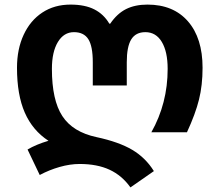

<svg xmlns="http://www.w3.org/2000/svg" viewBox="-20 -576 956 836"><path d="M327 138Q285 138 239.5 151Q194 164 153 186L100 75Q137 53 191 37Q122 -8 88 -85.5Q54 -163 54 -281Q54 -362 83 -424.5Q112 -487 164.5 -521.5Q217 -556 287 -556Q350 -556 391 -535Q432 -514 456 -473H460Q490 -517 529 -536.5Q568 -556 622 -556Q735 -556 798.5 -483Q862 -410 862 -281Q862 -205 846.5 -142.5Q831 -80 794 0H639Q710 -126 710 -276Q710 -351 684.5 -393.5Q659 -436 613 -436Q571 -436 551.5 -404.5Q532 -373 532 -305V-204H384V-305Q384 -375 364.5 -405.5Q345 -436 302 -436Q258 -436 232 -393Q206 -350 206 -276Q206 -140 251.5 -70.5Q297 -1 400 21Q498 42 556 76.5Q614 111 650 169L548 240Q511 188 457 163Q403 138 327 138Z"/></svg>

Font: Noto Sans Georgian
Style: Regular
Weight: 600
Designer: Monotype Design team
Foundry: Monotype Imaging Inc.
Version: Version 1.000